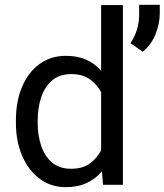

<svg xmlns="http://www.w3.org/2000/svg" viewBox="-20 -771 686 801"><path d="M46.4 -258.3V-268.6Q46.4 -349.1 72.5 -409.9Q98.6 -470.7 145.5 -504.4Q192.4 -538.1 255.4 -538.1Q303.2 -538.1 339.6 -522Q376 -505.9 401.9 -475.6V-750H492.7V0H409.7L405.3 -56.6Q379.4 -24.9 341.8 -7.6Q304.2 9.8 254.4 9.8Q192.4 9.8 145.5 -25.1Q98.6 -60.1 72.5 -120.6Q46.4 -181.2 46.4 -258.3ZM137.2 -268.6V-258.3Q137.2 -206.1 151.9 -162.4Q166.5 -118.7 197.3 -92.8Q228 -66.9 276.9 -66.9Q324.2 -66.9 354 -88.4Q383.8 -109.9 401.9 -143.6V-386.7Q384.3 -419.4 354.2 -440.7Q324.2 -461.9 277.8 -461.9Q228.5 -461.9 197.5 -435.5Q166.5 -409.2 151.9 -365.2Q137.2 -321.3 137.2 -268.6ZM646.5 -751V-712.4Q646.5 -673.8 629.2 -629.4Q611.8 -585 575.7 -555.2L524.4 -590.8Q542.5 -618.7 551.5 -647.9Q560.5 -677.2 560.5 -711.4V-751Z"/></svg>

Font: Vazirmatn FD
Style: Regular
Weight: 400
Designer: Saber Rastikerdar
Foundry: Saber Rastikerdar
Version: Version 33.001